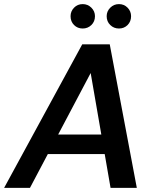

<svg xmlns="http://www.w3.org/2000/svg" viewBox="-40 -916 759 936"><path d="M-20 0 361 -700H495L627 0H499L402 -560L106 0ZM124 -165 173 -260H518L533 -165ZM363 -777Q338 -777 321 -794Q304 -811 304 -837Q304 -861 321 -878.5Q338 -896 363 -896Q388 -896 405.5 -878.5Q423 -861 423 -837Q423 -811 405.5 -794Q388 -777 363 -777ZM540 -777Q515 -777 497.5 -794Q480 -811 480 -837Q480 -861 497.5 -878.5Q515 -896 540 -896Q565 -896 582 -878.5Q599 -861 599 -837Q599 -811 582 -794Q565 -777 540 -777Z"/></svg>

Font: DM Sans 9pt SemiBold
Style: Italic
Weight: 600
Italic angle: -10°
Version: Version 4.004;gftools[0.9.30]